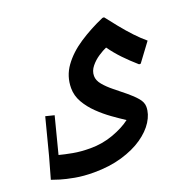

<svg xmlns="http://www.w3.org/2000/svg" viewBox="-160 -609 1000 1002"><g transform="rotate(-20 339.5 -107.5)"><path d="M195 264Q138 264 91.5 255.5Q45 247 14 237.5Q-17 228 -30 223L4 102L56 -99L104 -87L52 115Q82 123 125 131Q168 139 221 139Q288 139 348.5 117Q409 95 448 65Q417 45 380 18.5Q343 -8 309.5 -40.5Q276 -73 254.5 -110.5Q233 -148 233 -190Q233 -256 271 -309Q309 -362 372.5 -404Q436 -446 512 -479H521Q545 -448 574 -412Q603 -376 634 -343Q665 -310 693 -287L618 -186H609Q569 -221 536.5 -255Q504 -289 477 -327Q458 -319 432 -302Q406 -285 386.5 -261Q367 -237 367 -209Q367 -184 387.5 -159.5Q408 -135 438 -111Q468 -87 498 -62.5Q528 -38 548.5 -14Q569 10 569 35Q569 75 543.5 115.5Q518 156 469.5 189.5Q421 223 351.5 243.5Q282 264 195 264Z"/></g></svg>

Font: Kufam SemiBold
Style: Regular
Weight: 600
Designer: Wael Morcos, Artur Schmal
Foundry: Original Type
Version: Version 1.300; ttfautohint (v1.8.3)